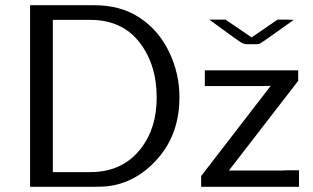

<svg xmlns="http://www.w3.org/2000/svg" viewBox="-20 -714 1197 734"><path d="M780 -639H842L942 -571L1041 -639H1076L1103 -638Q980 -550 973 -547Q968 -545 960 -545H924Q913 -545 900.5 -552.5Q888 -560 835 -599Q802 -623 780 -639ZM749 0V-41L1015 -386L985 -385H763V-445H1120V-405L855 -62H1056L1077 -63H1123V0ZM95 0V-694H341Q441 -694 513 -647Q586 -599 626 -516.5Q666 -434 666 -342Q666 -203 584 -109Q502 -15 391 -2Q375 0 343 0ZM182 -56H325Q450 -56 520 -148Q579 -225 579 -341Q579 -468 512.5 -553Q446 -638 325 -638H182Z"/></svg>

Font: CMU Sans Serif
Style: Medium
Weight: 500
Version: Version 0.7.0